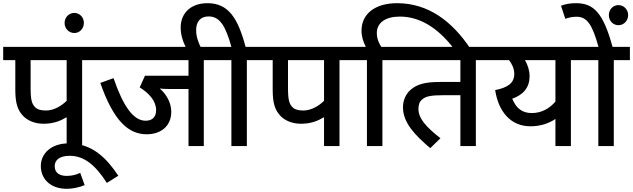

<svg xmlns="http://www.w3.org/2000/svg" viewBox="-20 -916 3970 1204"><path d="M495 -539H596V-622H0V-539H76V-354C76 -267 91 -225 125 -189C153 -160 198 -140 253 -140C315 -140 357 -157 398 -181V0H495ZM398 -539V-284C368 -254 320 -223 268 -223C237 -223 215 -229 200 -244C180 -265 172 -288 172 -364V-539Z M511 245 483 168C457 180 431 187 398 187C359 187 323 172 323 126C323 86 356 61 417 61C510 61 580 122 650 231L722 186C649 77 560 -17 410 -17C303 -17 236 45 236 125C236 207 297 268 399 268C436 268 476 259 511 245Z M385 -772C385 -737 412 -709 446 -709C480 -709 506 -737 506 -772C506 -807 480 -835 446 -835C412 -835 385 -807 385 -772Z M1258 -539H1360V-622H581V-539H1162V-441H889L856 -368C916 -331 959 -281 959 -226C959 -179 932 -159 893 -159C816 -159 752 -251 692 -426L609 -396C694 -152 789 -74 900 -74C984 -74 1054 -121 1054 -215C1054 -270 1026 -322 982 -361C995 -359 1013 -358 1040 -358H1162V0H1258Z M1147 -615H1241C1224 -650 1210 -684 1210 -728C1210 -780 1237 -813 1288 -813C1359 -813 1395 -752 1431 -622H1345V-539H1431V0H1528V-539H1629V-622H1520C1472 -802 1413 -896 1281 -896C1176 -896 1113 -833 1113 -744C1113 -702 1124 -661 1147 -615Z M2109 -539H2210V-622H1614V-539H1690V-354C1690 -267 1705 -225 1739 -189C1767 -160 1812 -140 1867 -140C1929 -140 1971 -157 2012 -181V0H2109ZM2012 -539V-284C1982 -254 1934 -223 1882 -223C1851 -223 1829 -229 1814 -244C1794 -265 1786 -288 1786 -364V-539Z M2281 -539V0H2378V-539H2479V-622H2371C2357 -644 2343 -672 2343 -709C2343 -773 2397 -812 2487 -812C2610 -812 2722 -745 2823 -615H2927C2816 -780 2668 -896 2470 -896C2331 -896 2247 -828 2247 -724C2247 -686 2258 -653 2274 -622H2195V-539Z M2964 -539H3064V-622H2464V-539H2867V-402H2738C2644 -402 2594 -387 2555 -353C2527 -329 2507 -290 2507 -243C2507 -145 2585 -66 2678 13L2742 -49C2651 -121 2604 -173 2604 -233C2604 -260 2611 -279 2627 -292C2651 -313 2684 -319 2763 -319H2867V0H2964Z M3661 -622H3050V-539H3172C3189 -517 3205 -487 3205 -453C3205 -396 3166 -367 3085 -351C3106 -216 3182 -124 3307 -124C3372 -124 3424 -144 3463 -170V0H3560V-539H3661ZM3192 -297C3264 -322 3301 -370 3301 -437C3301 -473 3290 -508 3272 -539H3463V-279C3427 -237 3377 -207 3315 -207C3253 -207 3217 -238 3192 -297Z M3829 -539H3930V-622H3821C3763 -837 3701 -896 3593 -896C3555 -896 3527 -891 3498 -880L3525 -798C3544 -805 3566 -811 3595 -811C3661 -811 3694 -763 3733 -622H3646V-539H3732V0H3829ZM3798 -821C3798 -786 3824 -758 3858 -758C3892 -758 3919 -786 3919 -821C3919 -856 3892 -884 3858 -884C3824 -884 3798 -856 3798 -821Z"/></svg>

Font: Noto Sans Devanagari UI Medium
Style: Regular
Weight: 500
Designer: Jelle Bosma - Monotype Design Team
Foundry: Monotype Imaging Inc.
Version: Version 2.004